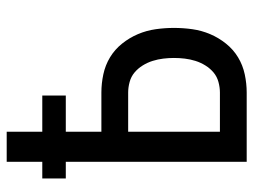

<svg xmlns="http://www.w3.org/2000/svg" viewBox="-114 -662 775 588"><g transform="rotate(-90 274.0 -367.5)"><path d="M73 0V-554H22V-626H73V-735H165V-626H276V-554H165V-445H285Q313 -445 341 -439Q369 -433 393 -418.5Q417 -404 435 -381.5Q453 -359 464 -333Q475 -307 479 -279Q483 -251 483 -223Q483 -194 479 -166Q475 -138 464 -112Q453 -86 435 -63.5Q417 -41 393 -26.5Q369 -12 341 -6Q313 0 285 0ZM165 -82H285Q301 -82 317.5 -86.5Q334 -91 346.5 -101.5Q359 -112 368 -126.5Q377 -141 382 -157Q387 -173 389 -189.5Q391 -206 391 -223Q391 -239 389 -255.5Q387 -272 382 -288Q377 -304 368 -318.5Q359 -333 346.5 -343.5Q334 -354 317.5 -358.5Q301 -363 285 -363H165Z"/></g></svg>

Font: Iosevka Semi-Condensed Medium
Style: Regular
Weight: 500
Monospace: yes
Designer: Belleve Invis
Foundry: Belleve Invis
Version: Version 27.3.5